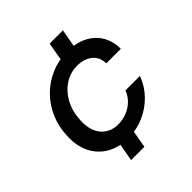

<svg xmlns="http://www.w3.org/2000/svg" viewBox="-193 -739 970 970"><g transform="rotate(-45 292.5 -253.5)"><path d="M189 100 216 -53H311L284 100ZM287 -454 314 -607H409L381 -454ZM256 12Q190 12 141.5 -16.5Q93 -45 68 -96.5Q43 -148 47 -215Q49 -280 73.5 -335Q98 -390 139 -430.5Q180 -471 233.5 -493.5Q287 -516 348 -516Q440 -516 494.5 -467Q549 -418 550 -334H446Q445 -381 413 -405.5Q381 -430 333 -430Q284 -430 243.5 -403.5Q203 -377 178 -331Q153 -285 150 -223Q148 -188 156 -159.5Q164 -131 180.5 -112Q197 -93 219.5 -83Q242 -73 270 -73Q302 -73 331 -84Q360 -95 383 -116.5Q406 -138 418 -169H521Q502 -116 462.5 -75Q423 -34 370 -11Q317 12 256 12Z"/></g></svg>

Font: DM Sans Medium
Style: Italic
Weight: 500
Italic angle: -10°
Designer: Colophon Foundry, Jonny Pinhorn
Foundry: Colophon Foundry
Version: Version 4.004;gftools[0.9.30]